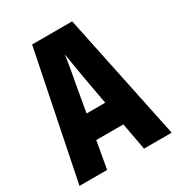

<svg xmlns="http://www.w3.org/2000/svg" viewBox="-170 -826 871 938"><g transform="rotate(-30 265.0 -357.0)"><path d="M5 0 150 -714H376L525 0H369L341 -153H188L161 0ZM237 -433 212 -289H317L291 -433Q285 -468 277 -514Q269 -560 264 -593Q260 -560 252 -514Q244 -468 237 -433Z"/></g></svg>

Font: Noto Sans Mono Condensed Black
Style: Regular
Weight: 900
Width: 3
Designer: Monotype Design Team
Foundry: Monotype Imaging Inc.
Version: Version 2.014